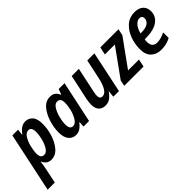

<svg xmlns="http://www.w3.org/2000/svg" viewBox="12 -1343 2370 2370"><g transform="rotate(-45 1196.5 -158.0)"><path d="M173 -175Q173 -220 188.5 -285Q204 -350 234 -400Q264 -450 308 -450Q361 -450 361 -368Q361 -312 344.5 -248.5Q328 -185 299 -140Q270 -95 232 -95Q173 -95 173 -175ZM82 238 122 47Q134 -8 140 -67H143Q158 -33 184 -11.5Q210 10 253 10Q328 10 380.5 -52Q433 -114 461 -203.5Q489 -293 489 -377Q489 -470 451.5 -512Q414 -554 358 -554Q314 -554 279.5 -529Q245 -504 218 -464H214L222 -544H123L-43 238Z M680 -176Q680 -231 696.5 -294.5Q713 -358 742 -403.5Q771 -449 809 -449Q868 -449 868 -372Q868 -348 865 -322Q862 -296 854 -262Q840 -200 808.5 -147Q777 -94 733 -94Q680 -94 680 -176ZM822 -74H826L821 0H918L1034 -544H932L906 -474H902Q871 -554 788 -554Q712 -554 659.5 -491Q607 -428 579.5 -338Q552 -248 552 -166Q552 -77 589.5 -33.5Q627 10 683 10Q728 10 761 -13.5Q794 -37 822 -74Z M1346 -84H1350L1342 0H1440L1555 -544H1431L1376 -287Q1358 -202 1326.5 -149.5Q1295 -97 1251 -97Q1206 -97 1206 -149Q1206 -178 1215 -219L1284 -544H1159L1089 -217Q1078 -160 1078 -124Q1078 -61 1109 -25.5Q1140 10 1200 10Q1247 10 1282.5 -16Q1318 -42 1346 -84Z M1869 0 1890 -101H1700L1958 -459L1976 -544H1659L1637 -443H1811L1548 -77L1532 0Z M2338 -30V-127Q2263 -89 2200 -89Q2113 -89 2113 -186Q2113 -207 2117 -227H2132Q2272 -227 2345 -278Q2418 -329 2418 -419Q2418 -480 2378 -517Q2338 -554 2264 -554Q2175 -554 2113.5 -500Q2052 -446 2020 -361Q1988 -276 1988 -181Q1988 -88 2038.5 -39Q2089 10 2173 10Q2265 10 2338 -30ZM2252 -458Q2300 -458 2300 -412Q2300 -370 2263 -342.5Q2226 -315 2144 -315H2132Q2148 -381 2181.5 -419.5Q2215 -458 2252 -458Z"/></g></svg>

Font: Noto Sans UI SemiCondensed
Style: Bold Italic
Weight: 700
Width: 4
Designer: Monotype Design Team
Foundry: Monotype Imaging Inc.
Version: 1.001